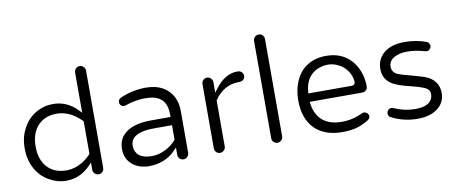

<svg xmlns="http://www.w3.org/2000/svg" viewBox="-64 -970 2931 1232"><g transform="rotate(-10 1402.0 -354.0)"><path d="M283.2 1Q375 1 442.4 -69.3L459 -86.9V-39.1Q459 -24.4 469.7 -14.2Q480.5 -3.9 495.1 -3.9Q509.8 -3.9 520 -14.2Q530.3 -24.4 530.3 -39.1V-672.9Q530.3 -687.5 519.5 -698.2Q508.8 -709 495.1 -709Q480.5 -709 469.7 -698.2Q459 -687.5 459 -672.9V-411.1Q440.4 -430.7 438.5 -432.6Q372.1 -499 283.2 -499Q223.6 -499 171.9 -469.2Q120.1 -439.5 88.9 -382.8Q55.7 -325.2 55.7 -250Q55.7 -174.8 87.9 -116.2Q119.1 -59.6 173.8 -29.3Q226.6 1 283.2 1ZM295.9 -64.5Q217.8 -64.5 172.4 -113.8Q127 -163.1 127 -249Q127 -338.9 176.8 -388.7Q221.7 -433.6 295.9 -433.6Q360.4 -433.6 418 -391.6Q438.5 -377 459 -355.5V-142.6Q438.5 -121.1 419.9 -107.4Q360.4 -64.5 295.9 -64.5Z M1012.7 -86.9V-39.1Q1012.7 -24.4 1022.9 -14.2Q1033.2 -3.9 1047.9 -3.9Q1062.5 -3.9 1073.2 -14.6Q1084 -25.4 1084 -39.1V-315.4Q1084 -366.2 1062.5 -407.2Q1041 -448.2 999 -472.7Q953.1 -499 888.7 -499Q803.7 -499 723.6 -464.8Q715.8 -460.9 710.9 -457Q703.1 -449.2 703.1 -436.5Q703.1 -423.8 711.4 -415.5Q719.7 -407.2 729.5 -407.2L741.2 -409.2Q792 -425.8 828.1 -429.7Q848.6 -432.6 866.7 -432.6Q884.8 -432.6 895.5 -431.6Q906.2 -430.7 916 -429.2Q925.8 -427.7 934.6 -425.3Q943.4 -422.9 951.2 -418.9Q1012.7 -391.6 1012.7 -302.7V-286.1H885.7Q761.7 -286.1 706.1 -230.5Q669.9 -194.3 669.9 -136.7Q669.9 -79.1 707 -42Q723.6 -25.4 745.1 -15.6Q780.3 1 820.3 1Q928.7 1 996.1 -69.3ZM853.5 -59.6Q774.4 -59.6 751 -104.5Q741.2 -122.1 741.2 -146.5Q741.2 -176.8 760.7 -196.3Q796.9 -232.4 897.5 -232.4H1012.7V-137.7Q1004.9 -129.9 1000 -124Q973.6 -97.7 939.5 -81.1Q897.5 -59.6 853.5 -59.6Z M1322.3 -39.1V-338.9Q1352.5 -384.8 1393.1 -407.7Q1433.6 -430.7 1482.4 -430.7H1487.3Q1503.9 -430.7 1513.7 -440.4Q1523.4 -450.2 1523.4 -463.9Q1523.4 -483.4 1506.8 -494.1Q1499 -499 1489.3 -499H1484.4Q1404.3 -499 1339.8 -413.1L1322.3 -389.6V-458Q1322.3 -472.7 1311.5 -483.4Q1300.8 -494.1 1286.1 -494.1Q1271.5 -494.1 1261.2 -483.4Q1251 -472.7 1251 -458V-39.1Q1251 -24.4 1261.2 -14.2Q1271.5 -3.9 1286.1 -3.9Q1300.8 -3.9 1311.5 -14.6Q1322.3 -25.4 1322.3 -39.1Z M1696.3 -39.1V-672.9Q1696.3 -688.5 1686 -698.7Q1675.8 -709 1661.1 -709Q1645.5 -709 1635.3 -698.2Q1625 -687.5 1625 -672.9V-39.1Q1625 -24.4 1635.3 -14.2Q1645.5 -3.9 1660.2 -3.9Q1674.8 -3.9 1685.5 -14.6Q1696.3 -25.4 1696.3 -39.1Z M2269.5 -69.3Q2269.5 -82 2260.7 -89.8Q2251 -98.6 2239.3 -98.6Q2231.4 -98.6 2225.6 -95.7Q2172.9 -69.3 2115.2 -65.4Q2103.5 -64.5 2089.8 -64.5Q2003.9 -64.5 1957 -111.3Q1918.9 -150.4 1910.2 -215.8L1909.2 -226.6H2250Q2266.6 -226.6 2276.4 -236.8Q2286.1 -247.1 2286.1 -261.7Q2286.1 -348.6 2240.2 -413.1Q2178.7 -499 2062.5 -499Q1966.8 -499 1906.2 -439.5Q1860.4 -392.6 1843.8 -312.5Q1837.9 -281.2 1837.9 -249Q1837.9 -128.9 1903.3 -62.5Q1968.8 1 2082 1Q2136.7 1 2172.4 -8.8Q2208 -18.6 2248 -41Q2269.5 -52.7 2269.5 -69.3ZM2211.9 -324.2Q2213.9 -315.4 2214.4 -309.6Q2214.8 -303.7 2214.8 -300.8Q2214.8 -293 2209 -287.1Q2203.1 -281.2 2193.4 -281.2H1909.2Q1911.1 -302.7 1913.1 -314Q1915 -325.2 1918 -335Q1936.5 -398.4 1993.2 -425.8Q1993.2 -425.8 1993.2 -425.8Q2029.3 -441.4 2064 -441.4Q2098.6 -441.4 2132.8 -424.8Q2167 -408.2 2189.5 -375Q2205.1 -353.5 2211.9 -324.2Z M2725.6 -467.8Q2720.7 -472.7 2711.9 -475.6Q2649.4 -499 2573.2 -499Q2478.5 -499 2429.7 -450.2Q2391.6 -412.1 2391.6 -353.5Q2391.6 -293.9 2439.5 -258.8Q2476.6 -232.4 2571.3 -210.9Q2571.3 -210.9 2571.3 -210.9Q2648.4 -191.4 2667 -176.8Q2684.6 -163.1 2684.6 -141.6Q2684.6 -111.3 2665 -91.8Q2636.7 -63.5 2567.4 -63.5Q2499 -63.5 2430.7 -93.8Q2423.8 -96.7 2418 -96.7Q2404.3 -96.7 2396.5 -87.9Q2387.7 -78.1 2387.7 -66.4Q2387.7 -49.8 2399.4 -42Q2479.5 1 2573.2 1Q2668 1 2717.8 -48.8Q2752.9 -84 2752.9 -134.8Q2752.9 -179.7 2730.5 -208Q2708 -238.3 2669.9 -252.9Q2629.9 -266.6 2578.1 -280.3Q2515.6 -295.9 2490.2 -307.6Q2459 -324.2 2459 -358.4Q2459 -394.5 2492.7 -415Q2526.4 -435.5 2580.1 -435.5Q2633.8 -435.5 2693.4 -418L2705.1 -416Q2719.7 -416 2729.5 -430.7Q2734.4 -437.5 2734.4 -447.3Q2734.4 -457 2725.6 -467.8Z"/></g></svg>

Font: FakePearl
Style: ExtraLight
Weight: 300
Version: Version 1.2